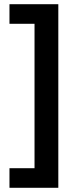

<svg xmlns="http://www.w3.org/2000/svg" viewBox="-20 -734 370 912"><path d="M25 65H144V-621H25V-714H257V158H25Z"/></svg>

Font: Noto Sans Javanese SemiBold
Style: Regular
Weight: 600
Version: Version 2.004